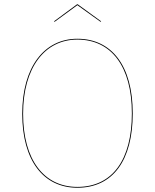

<svg xmlns="http://www.w3.org/2000/svg" viewBox="-20 -872 727 901"><path d="M236.3 -769.6 343.1 -847.7 451.8 -769.6 454.7 -771.9 344.6 -851.9H341.6L233.3 -771.9ZM343.1 -690.1C187.8 -690.1 84.3 -557.6 84.3 -338.1C84.3 -118.6 184.1 9.1 343.1 9.1C510.1 9.1 602.9 -119.8 602.9 -340C602.9 -563.6 504.1 -690.1 343.1 -690.1ZM343.1 -686.2C501.9 -686.2 598.8 -560.6 598.8 -340C598.8 -122.5 507.8 5.1 343.1 5.1C186.4 5.1 88.4 -121.6 88.4 -338.1C88.4 -554.9 190.1 -686.2 343.1 -686.2Z"/></svg>

Font: Fira Sans Four
Style: Regular
Weight: 100
Designer: Carrois Corporate & Edenspiekermann AG
Foundry: Carrois Corporate GbR & Edenspiekermann AG
Version: Version 4.203;PS 004.203;hotconv 1.0.88;makeotf.lib2.5.64775